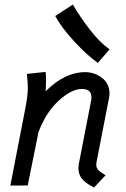

<svg xmlns="http://www.w3.org/2000/svg" viewBox="-20 -823 558 852"><path d="M466.3 -604 414.1 -543.9Q367.2 -576.7 309.3 -639.4Q251.5 -702.1 225.1 -752L303.2 -802.7Q337.9 -743.7 381.3 -688.2Q424.8 -632.8 466.3 -604ZM182.6 -418Q267.6 -502.9 357.4 -502.9Q399.9 -502.9 432.9 -477.3Q465.8 -451.7 465.8 -409.2Q465.8 -398.4 463.9 -388.7L408.2 -103Q407.2 -99.1 407.2 -92.8Q407.2 -88.9 407.7 -85.2Q408.2 -81.5 409.9 -78.4Q411.6 -75.2 412.8 -72.8Q414.1 -70.3 417.5 -67.4Q420.9 -64.5 422.4 -62.7Q423.8 -61 428.5 -58.1Q433.1 -55.2 434.6 -54Q436 -52.7 441.7 -49.6Q447.3 -46.4 448.7 -45.4L397 9.3Q380.9 0.5 371.1 -5.9Q361.3 -12.2 350.1 -22.9Q338.9 -33.7 333.5 -47.1Q328.1 -60.5 328.1 -77.6Q328.1 -86.4 330.6 -99.6L383.8 -373.5Q385.7 -381.8 385.7 -391.6Q385.7 -428.2 343.8 -428.2Q297.4 -428.2 240.7 -376.5Q184.1 -324.7 150.9 -237.3L103 0L25.9 0.5L92.8 -344.2Q103.5 -399.9 103.5 -434.1Q103.5 -443.8 102.8 -453.4Q102.1 -462.9 101.1 -474.9Q100.1 -486.8 99.6 -495.1L182.6 -503.9Q184.1 -490.7 184.1 -462.9Q184.1 -441.4 182.6 -418Z"/></svg>

Font: Fantasque Sans Mono
Style: Italic
Weight: 400
Italic angle: -11°
Monospace: yes
Designer: Jany Belluz
Version: Version 1.8.0 ; ttfautohint (v1.8.2)